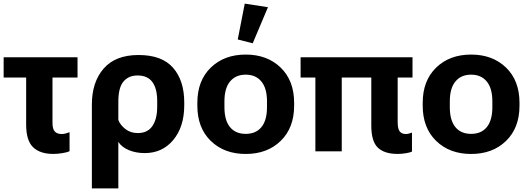

<svg xmlns="http://www.w3.org/2000/svg" viewBox="-20 -829 2902 1052"><path d="M0 -404.3V-515.1H404.8V-404.3ZM272 14.4Q199 14.4 161.1 -22.5Q123.3 -59.3 123.3 -146V-455.6H267.6V-156.2Q267.6 -121.3 280.6 -108Q293.7 -94.7 316.9 -94.7Q328.1 -94.7 339.4 -97.5Q350.6 -100.3 361.1 -104.5V-0.5Q349.9 5.4 323 9.9Q296.1 14.4 272 14.4Z M483.4 203.1V-256.1Q483.4 -378.7 547.7 -453.1Q612.1 -527.6 739 -527.6Q867.7 -527.6 928.6 -457.3Q989.5 -387 989.5 -268.1V-252.4Q989.5 -134.5 929.7 -62.4Q869.9 9.8 772.9 9.8Q725.1 9.8 686.2 -6.3Q647.2 -22.5 628.4 -51.5V203.1ZM734.6 -99.9Q788.6 -99.9 814.9 -138.3Q841.3 -176.8 841.3 -244.4V-275.9Q841.3 -343.5 814.9 -379.5Q788.6 -415.5 733.9 -415.5Q684.6 -415.5 656.5 -382.2Q628.4 -348.9 628.4 -272V-171.4Q639.6 -142.6 668.1 -121.2Q696.5 -99.9 734.6 -99.9Z M1061.3 -250V-265.6Q1061.3 -387.2 1134.9 -458.6Q1208.5 -530 1326.4 -530Q1444.3 -530 1517.9 -458.6Q1591.6 -387.2 1591.6 -265.6V-250Q1591.6 -128.4 1517.9 -56.9Q1444.3 14.6 1326.4 14.6Q1208.5 14.6 1134.9 -56.9Q1061.3 -128.4 1061.3 -250ZM1209.7 -273.7V-241.9Q1209.7 -169.9 1240.1 -132.7Q1270.5 -95.5 1326.4 -95.5Q1382.3 -95.5 1412.6 -132.7Q1442.9 -169.9 1442.9 -241.9V-273.7Q1442.9 -345.5 1412 -382.7Q1381.1 -419.9 1326.4 -419.9Q1271.5 -419.9 1240.6 -382.7Q1209.7 -345.5 1209.7 -273.7ZM1364.7 -591.8 1282.7 -612.8 1321 -809.1 1448.2 -789.6Z M1627 -404.3V-515.1H2240.2V-404.3ZM1708 0V-455.6H1852.5V0ZM2159.2 14.4Q2086.4 14.4 2050.4 -19.9Q2014.4 -54.2 2014.4 -141.1V-455.6H2158.9V-160.9Q2158.9 -122.8 2170.2 -108.8Q2181.4 -94.7 2203.6 -94.7Q2211.4 -94.7 2221.2 -97.2Q2231 -99.6 2237.3 -102.5V1.5Q2228 6.6 2204.2 10.5Q2180.4 14.4 2159.2 14.4Z M2296.1 -250V-265.6Q2296.1 -387.2 2369.8 -458.6Q2443.4 -530 2561.3 -530Q2679.2 -530 2752.8 -458.6Q2826.4 -387.2 2826.4 -265.6V-250Q2826.4 -128.4 2752.8 -56.9Q2679.2 14.6 2561.3 14.6Q2443.4 14.6 2369.8 -56.9Q2296.1 -128.4 2296.1 -250ZM2444.6 -273.7V-241.9Q2444.6 -169.9 2475 -132.7Q2505.4 -95.5 2561.3 -95.5Q2617.2 -95.5 2647.5 -132.7Q2677.7 -169.9 2677.7 -241.9V-273.7Q2677.7 -345.5 2646.9 -382.7Q2616 -419.9 2561.3 -419.9Q2506.3 -419.9 2475.5 -382.7Q2444.6 -345.5 2444.6 -273.7Z"/></svg>

Font: RobotoFlex
Style: Regular
Weight: 400
Designer: Berlow after Robertson
Foundry: Google
Version: Version 2.136